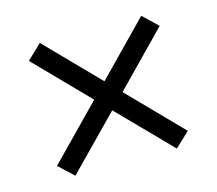

<svg xmlns="http://www.w3.org/2000/svg" viewBox="-75 -661 736 652"><g transform="rotate(-15 293.0 -335.5)"><path d="M114.7 -102.5 293 -284.7 471.2 -102.5 522.9 -150.9 342.8 -335.4 522.9 -520 471.2 -569.3 293 -386.7 114.7 -569.3 63 -520 243.2 -335.4 63 -150.9Z"/></g></svg>

Font: Cascadia Mono PL SemiLight
Style: Regular
Weight: 350
Monospace: yes
Designer: Aaron Bell
Foundry: Saja Typeworks
Version: Version 2404.023